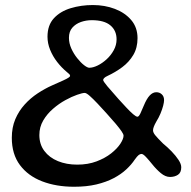

<svg xmlns="http://www.w3.org/2000/svg" viewBox="-20 -668 741 743"><path d="M266.6 54.7Q197.6 54.7 143.2 33.8Q88.7 12.9 57.2 -29.2Q25.7 -71.3 25.7 -134.8Q25.7 -174.8 39.2 -206.7Q52.8 -238.6 75.4 -263.5Q97.9 -288.4 125.7 -306.7Q153.4 -325 181.8 -337.6Q209.1 -349.5 224.2 -356.5Q239.3 -363.4 245.2 -367.5Q251.2 -371.6 251.2 -374.4Q251.2 -377.8 248.2 -381.1Q245.2 -384.4 238.8 -389.2Q218.2 -406.3 201.2 -428.2Q184.2 -450.1 174 -475.2Q163.8 -500.2 163.8 -525.9Q163.8 -570.5 188.5 -597.3Q213.2 -624.1 253.5 -636.3Q293.7 -648.5 339.6 -648.5Q385.4 -648.5 424.6 -633.6Q463.8 -618.6 488 -590.2Q512.2 -561.7 512.2 -520.3Q512.2 -483 495.9 -455.4Q479.5 -427.8 453.1 -408.1Q426.7 -388.5 396.4 -374.4Q386.9 -370.1 383.1 -365.9Q379.2 -361.8 379.2 -358.4Q379.2 -353.7 395.4 -334.2Q411.6 -314.8 438.8 -284.5Q454.5 -267.3 469.1 -251.6Q483.8 -235.9 495.2 -226.1Q506.6 -216.3 511.9 -216.3Q517.2 -216.3 523.6 -229.7Q529.9 -243.1 536.1 -258.4Q547.3 -285.7 559.2 -298.4Q571.1 -311.1 584.8 -311.1Q597.6 -311.1 606.2 -302.9Q614.9 -294.8 614.9 -280.5Q614.9 -272.4 611.3 -258.4Q607.6 -244.4 601 -228.5Q594.3 -212.6 585.3 -198.2Q578.3 -185.9 575.3 -177.8Q572.2 -169.8 572.2 -163.6Q572.2 -155.2 580.8 -144.6Q589.3 -134 610.9 -112.6Q627.9 -98.8 644.1 -82.1Q660.3 -65.3 670.9 -49.2Q681.4 -33.1 681.4 -20.8Q681.4 0.1 668.6 8.4Q655.8 16.8 638 16.8Q620.1 16.8 602.3 1.9Q584.6 -12.9 569.4 -32Q556.4 -48.2 545.1 -60.3Q533.9 -72.3 527.8 -72.3Q522.2 -72.3 516.7 -68.1Q511.1 -63.9 501.4 -50.3Q488.8 -31.2 468.6 -12.4Q448.5 6.4 419.8 21.5Q391 36.6 353.1 45.7Q315.1 54.7 266.6 54.7ZM278.9 -30.9Q320.4 -30.9 353.7 -43.5Q386.9 -56.1 410.2 -74.5Q433.4 -92.9 445.8 -111.8Q458.1 -130.8 458.1 -143.1Q458.1 -148.6 450.4 -159.9Q442.7 -171.2 428 -188.8Q413.3 -206.2 392.1 -229.6Q374.4 -249.2 357.4 -267.3Q340.3 -285.4 327.3 -296.9Q314.2 -308.4 307.9 -308.4Q298.8 -308.4 278.3 -301.2Q257.8 -294.1 233 -280.5Q208.1 -266.9 185.2 -247Q162.2 -227.2 147.3 -201.8Q132.3 -176.3 132.3 -145.4Q132.3 -109.6 151.6 -83.9Q170.8 -58.2 204.1 -44.5Q237.3 -30.9 278.9 -30.9ZM325.5 -405.8Q339.9 -405.8 358 -414.6Q376 -423.4 392.7 -438.7Q409.3 -453.9 420.2 -473.8Q431.1 -493.6 431.1 -515.7Q431.1 -549.8 407.2 -569.8Q383.4 -589.9 335 -589.9Q313.1 -589.9 292.9 -582.8Q272.7 -575.6 259.7 -560.7Q246.8 -545.8 246.8 -521.7Q246.8 -500.7 256 -480.2Q265.3 -459.7 278.9 -442.8Q292.4 -425.8 305.3 -415.8Q318.2 -405.8 325.5 -405.8Z"/></svg>

Font: Gluten Thin
Style: Regular
Weight: 100
Designer: Tyler Finck
Foundry: Etcetera Type Company
Version: Version 1.300